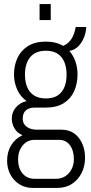

<svg xmlns="http://www.w3.org/2000/svg" viewBox="-20 -743 446 946"><path d="M142 183Q105 183 76.5 165.5Q48 148 31.5 117.5Q15 87 15 49Q15 5 35.5 -28Q56 -61 91 -77Q64 -88 51 -111Q38 -134 38 -158Q38 -190 58 -213.5Q78 -237 111 -245Q80 -267 64.5 -302Q49 -337 49 -376Q49 -420 65.5 -456.5Q82 -493 117 -515.5Q152 -538 206 -538Q231 -538 253 -532.5Q275 -527 291 -517Q316 -527 331.5 -550.5Q347 -574 353 -610H405Q404 -583 393.5 -557.5Q383 -532 365.5 -514.5Q348 -497 322 -492Q343 -467 352.5 -437.5Q362 -408 362 -376Q362 -331 345.5 -294Q329 -257 294.5 -235Q260 -213 206 -213H151Q125 -213 108.5 -200Q92 -187 92 -158Q92 -132 112 -118Q132 -104 161 -104H282Q337 -104 368 -64Q399 -24 399 34Q399 76 382 109.5Q365 143 334.5 163Q304 183 261 183ZM151 138H256Q282 138 302 125Q322 112 333 90Q344 68 344 42Q344 -1 324.5 -27.5Q305 -54 271 -54H151Q114 -54 91.5 -26Q69 2 69 42Q69 85 91 111.5Q113 138 151 138ZM206 -258Q257 -258 282.5 -289Q308 -320 308 -375Q308 -430 282.5 -461.5Q257 -493 206 -493Q155 -493 129 -461.5Q103 -430 103 -375Q103 -339 114.5 -312.5Q126 -286 149 -272Q172 -258 206 -258ZM175 -644V-723H230V-644Z"/></svg>

Font: Archivo Condensed ExtraLight
Style: Regular
Weight: 250
Width: 3
Designer: Hector Gatti
Foundry: Omnibus-Type
Version: Version 2.001